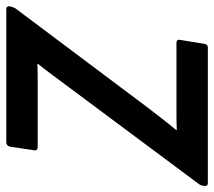

<svg xmlns="http://www.w3.org/2000/svg" viewBox="-68 -640 695 624"><g transform="rotate(-90 280.0 -327.5)"><path d="M-3 0Q-13 0 -12 -11L-11 -15Q-11 -19 -9.5 -22.5Q-8 -26 -5 -30L313 -457Q331 -481 349 -505.5Q367 -530 385 -552V-554Q359 -553 333 -553Q307 -553 280 -553H114Q109 -553 106 -556Q103 -559 104 -564L116 -644Q120 -655 129 -655H563Q573 -655 572 -644L571 -639Q570 -636 568.5 -632.5Q567 -629 565 -625L247 -201Q228 -176 209 -151.5Q190 -127 170 -103V-101Q198 -102 224.5 -102Q251 -102 279 -102H453Q465 -102 463 -91L450 -11Q448 0 438 0Z"/></g></svg>

Font: Sofia Sans Semi Condensed
Style: Bold Italic
Weight: 700
Italic angle: -9°
Version: Version 4.100